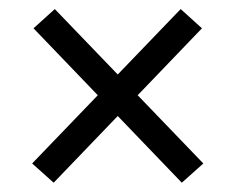

<svg xmlns="http://www.w3.org/2000/svg" viewBox="-20 -522 520 424"><path d="M429 -161 381.5 -118.5 54 -459.5 101 -502ZM51 -161 379 -502 426 -459.5 98.5 -118.5Z"/></svg>

Font: Anek Bangla Medium
Style: Regular
Weight: 400
Version: Version 1.003